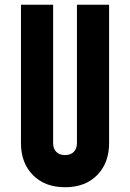

<svg xmlns="http://www.w3.org/2000/svg" viewBox="-20 -770 546 806"><path d="M438 -750V-169Q438 -86 388 -35Q338 16 253 16Q168.5 16 118.2 -35Q68 -86 68 -169V-750H203V-169Q203 -146.5 216 -132.8Q229 -119 253 -119Q277 -119 290 -132.8Q303 -146.5 303 -169V-750Z"/></svg>

Font: Mohave Light
Style: Regular
Weight: 300
Designer: Gumpita Rahayu
Foundry: Tokotype
Version: Version 2.003